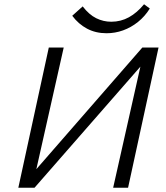

<svg xmlns="http://www.w3.org/2000/svg" viewBox="-20 -881 778 901"><path d="M98 0 106 -36 648 -658H692L684 -620L142 0ZM66 0 209 -658H279L131 0ZM511 0 659 -658H724L581 0ZM480 -725Q429 -725 388.5 -746.5Q348 -768 319 -807L368 -851Q398 -812 431.5 -795.5Q465 -779 502 -779Q547 -779 585 -800Q623 -821 656 -861L683 -841Q660 -804 627.5 -778Q595 -752 557.5 -738.5Q520 -725 480 -725Z"/></svg>

Font: Ysabeau
Style: Italic
Weight: 400
Italic angle: -12°
Designer: Christian Thalmann (Catharsis Fonts)
Version: Version 2.000;gftools[0.9.27.dev2+g8671c4b]